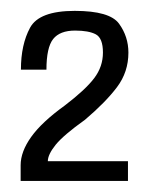

<svg xmlns="http://www.w3.org/2000/svg" viewBox="-20 -701 271 346"><path d="M17.2 -375H210.6V-410.5H66.2Q66.2 -422.5 80.3 -440.1Q94.5 -457.6 133.2 -485.2Q170.3 -516.7 190.8 -543.9Q211.4 -571.2 211.4 -606.2Q211.4 -635 194.6 -658.2Q177.9 -681.4 114.7 -681.4Q50.6 -681.4 34.2 -651.1Q17.7 -620.7 17.7 -575.5H63.7Q63.7 -615.4 75.8 -630.7Q87.9 -645.9 115.3 -645.9Q140 -645.9 152.7 -639.1Q165.5 -632.2 165.5 -606.3Q165.5 -580.9 149.8 -560.2Q134.2 -539.5 96.9 -511Q55.4 -481.1 36.3 -454.4Q17.2 -427.7 17.2 -403.4Z"/></svg>

Font: Anybody Thin Condensed
Style: Regular
Weight: 100
Width: 3
Version: Version 1.113;gftools[0.9.25]